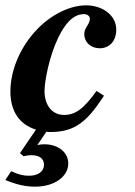

<svg xmlns="http://www.w3.org/2000/svg" viewBox="-44 -482 508 720"><path d="M31 92 44 104C56 101 64 100 74 100C104 100 121 113 121 136C121 161 99 177 65 177C43 177 26 173 -2 160L-24 193C20 211 52 218 88 218C159 218 212 181 212 131C212 89 174 59 122 59C112 59 106 60 96 62L130 12C137 13 142 13 148 13C186 13 217 5 243 -10C283 -33 313 -73 346 -123L318 -141C270 -74 239 -51 196 -51C152 -51 123 -87 123 -140C123 -179 141 -272 175 -342C199 -391 229 -429 271 -429C283 -429 293 -422 293 -412C293 -390 272 -379 272 -354C272 -324 296 -301 330 -301C367 -301 392 -329 392 -371C392 -425 340 -462 279 -462C218 -462 148 -427 96 -373C36 -311 -5 -224 -5 -138C-5 -63 31 -14 91 4Z"/></svg>

Font: STIXGeneral
Style: Bold Italic
Weight: 700
Italic angle: -16.33°
Designer: MicroPress Inc., with final additions and corrections provided by Coen Hoffman, Elsevier (retired)
Version: Version 1.1.0